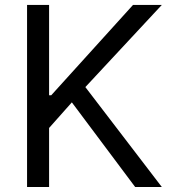

<svg xmlns="http://www.w3.org/2000/svg" viewBox="-20 -747 692 767"><path d="M88.1 0V-727.3H176.1V-366.5H184.7L511.4 -727.3H626.4L321 -399.1L626.4 0H519.9L267 -338.1L176.1 -235.8V0Z"/></svg>

Font: Inter Zeller
Style: Regular
Weight: 400
Designer: Rasmus Andersson; Joe Bland
Foundry: zeller
Version: Version 3.015;git-dec3a8cb1